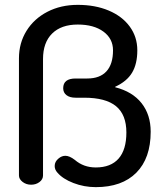

<svg xmlns="http://www.w3.org/2000/svg" viewBox="-20 -759 683 790"><path d="M216 -49Q205 -61 205 -76Q205 -94 221 -107Q234 -118 249 -118Q266 -118 288 -101Q324 -70 374 -70Q436 -70 468 -106.5Q500 -143 500 -214Q500 -287 457.5 -322Q415 -357 326 -357H291Q267 -357 253.5 -367.5Q240 -378 240 -396Q240 -436 291 -436H339Q391 -436 418 -465.5Q445 -495 445 -552Q445 -600 405.5 -629Q366 -658 300 -658Q232 -658 194.5 -621Q157 -584 157 -516V-37Q157 -21 142.5 -10Q128 1 108 1Q88 1 73 -10.5Q58 -22 58 -37V-519Q58 -582 89 -632Q120 -682 175 -710.5Q230 -739 300 -739Q372 -739 427.5 -715.5Q483 -692 514 -649.5Q545 -607 545 -552Q545 -496 523.5 -460Q502 -424 454 -402V-400Q525 -382 562.5 -334.5Q600 -287 600 -217Q600 -108 541 -48.5Q482 11 374 11Q326 11 282 -6Q238 -23 216 -49Z"/></svg>

Font: Kodchasan Medium
Style: Regular
Weight: 500
Designer: Katatrad Aksorn Co.,Ltd.
Foundry: Cadson Demak Co.,Ltd.
Version: Version 1.000; ttfautohint (v1.6)